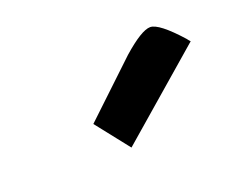

<svg xmlns="http://www.w3.org/2000/svg" viewBox="-47 -791 378 311"><g transform="rotate(-20 142.5 -635.5)"><path d="M280 -684Q283 -680 285 -678L136 -549L91 -606L182 -692Q216 -722 231 -722Q246 -722 280 -684Z"/></g></svg>

Font: Economica
Style: Bold Italic
Weight: 700
Designer: Vicente Lamonaca
Foundry: Vicente Lamonaca
Version: Version 1.100